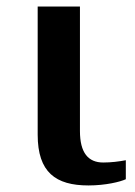

<svg xmlns="http://www.w3.org/2000/svg" viewBox="-20 -556 411 586"><path d="M250 10C302 10 347 -1 364 -9V-67C343 -63 319 -60 295 -60C249 -60 224 -90 224 -156V-536H95V-145C95 -30 150 10 250 10Z"/></svg>

Font: Noto Serif Semi
Style: Regular
Weight: 600
Designer: Monotype Design Team
Foundry: Monotype Imaging Inc.
Version: Version 1.002